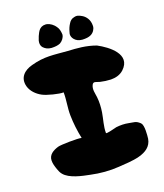

<svg xmlns="http://www.w3.org/2000/svg" viewBox="-128 -980 921 1075"><g transform="rotate(-15 333.0 -442.0)"><path d="M368.2 -764.6C379.9 -752.9 394.5 -747.1 415 -747.1H416C436.5 -748 453.1 -751 465.8 -758.8C482.4 -768.6 492.2 -787.1 492.2 -803.7V-805.7C491.2 -825.2 485.4 -839.8 477.5 -850.6C461.9 -872.1 441.4 -878.9 426.8 -882.8C422.9 -883.8 419.9 -883.8 417 -883.8C413.1 -883.8 408.2 -882.8 403.3 -880.9C387.7 -877 377.9 -866.2 371.1 -851.6C364.3 -838.9 359.4 -824.2 356.4 -806.6C355.5 -802.7 354.5 -798.8 354.5 -795.9C354.5 -784.2 359.4 -773.4 368.2 -764.6ZM189.5 -763.7C202.1 -752.9 215.8 -747.1 235.4 -747.1H237.3C256.8 -748 274.4 -751 288.1 -758.8C302.7 -768.6 314.5 -787.1 314.5 -803.7V-805.7C311.5 -825.2 306.6 -839.8 297.9 -849.6C282.2 -870.1 263.7 -878.9 248 -881.8C245.1 -882.8 242.2 -882.8 238.3 -882.8C234.4 -882.8 228.5 -881.8 224.6 -880.9C208 -876 199.2 -865.2 192.4 -850.6C186.5 -837.9 181.6 -823.2 177.7 -805.7C176.8 -801.8 176.8 -798.8 176.8 -794.9C176.8 -782.2 180.7 -771.5 189.5 -763.7ZM609.4 -210.9C585 -229.5 576.2 -224.6 544.9 -228.5C520.5 -231.4 496.1 -229.5 471.7 -224.6C461.9 -221.7 408.2 -201.2 407.2 -208C403.3 -247.1 413.1 -286.1 416 -325.2C418 -355.5 417 -385.7 411.1 -415C406.2 -439.5 395.5 -462.9 405.3 -488.3C413.1 -507.8 429.7 -496.1 449.2 -493.2C469.7 -490.2 490.2 -489.3 511.7 -490.2C539.1 -492.2 566.4 -501 585.9 -522.5C656.2 -600.6 549.8 -667 485.4 -694.3C426.8 -710 373 -709 319.3 -707C236.3 -706.1 184.6 -711.9 106.4 -682.6C59.6 -666 25.4 -629.9 44.9 -576.2C56.6 -544.9 85 -521.5 115.2 -508.8C138.7 -498 212.9 -485.4 237.3 -489.3C242.2 -445.3 235.4 -400.4 240.2 -355.5C245.1 -308.6 254.9 -261.7 268.6 -216.8C250 -220.7 145.5 -210 128.9 -203.1C99.6 -191.4 71.3 -172.9 73.2 -138.7C74.2 -119.1 82 -101.6 89.8 -84C94.7 -73.2 100.6 -61.5 109.4 -52.7C142.6 -17.6 217.8 -9.8 262.7 -4.9C317.4 2 374 2 428.7 -6.8C498 -18.6 620.1 -26.4 627 -116.2C627.9 -137.7 627.9 -195.3 612.3 -208Z"/></g></svg>

Font: Day Care
Style: Regular
Weight: 400
Designer: Noponies
Version: Version 1.000;PS 001.000;hotconv 1.0.88;makeotf.lib2.5.64775